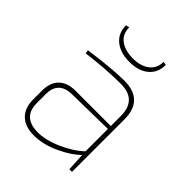

<svg xmlns="http://www.w3.org/2000/svg" viewBox="-196 -807 930 930"><g transform="rotate(45 269.0 -342.5)"><path d="M384 -691 402 -687Q402 -634 365.5 -603.5Q329 -573 267 -573Q204 -573 167 -603.5Q130 -634 130 -687L148 -691Q148 -646 180 -621.5Q212 -597 267 -597Q321 -597 352.5 -622Q384 -647 384 -691ZM88 -453 85 -471Q234 -492 314 -492Q447 -492 447 -358V0H429L424 -93Q389 -57 322 -25.5Q255 6 191 6Q131 6 98.5 -25.5Q66 -57 66 -115V-177Q66 -231 96 -260.5Q126 -290 181 -290H423V-358Q423 -469 313 -469Q214 -469 88 -453ZM91 -177V-115Q91 -20 191 -18Q246 -17 313 -46.5Q380 -76 423 -117V-270L181 -266Q91 -264 91 -177Z"/></g></svg>

Font: Exo 2.0 Thin
Style: Regular
Weight: 250
Designer: Natanael Gama
Version: Version 1.001;PS 001.001;hotconv 1.0.70;makeotf.lib2.5.58329